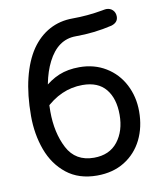

<svg xmlns="http://www.w3.org/2000/svg" viewBox="-83 -802 746 881"><g transform="rotate(-10 289.5 -361.5)"><path d="M46.9 -310.5Q46.9 -409.2 65.9 -486.3Q85 -563.5 120.1 -615.2Q155.3 -666 204.1 -692.4Q252.9 -718.8 312.5 -718.8Q381.8 -718.8 452.1 -731.4L462.9 -733.4Q465.8 -734.4 471.7 -734.4Q490.2 -734.4 502 -722.7Q513.7 -710.9 513.7 -692.4Q513.7 -665 482.4 -655.3Q399.4 -635.7 312.5 -635.7Q228.5 -635.7 181.6 -543Q137.7 -457 137.7 -316.4Q137.7 -216.8 175.3 -144.5Q212.9 -72.3 298.8 -72.3Q371.1 -72.3 409.7 -121.6Q448.2 -170.9 448.2 -246.1Q448.2 -322.3 412.1 -366.2Q376 -410.2 303.7 -410.2Q202.1 -410.2 121.1 -329.1L127.9 -422.9Q167 -459 208.5 -476.1Q250 -493.2 303.7 -493.2Q373 -493.2 426.8 -460.4Q480.5 -427.7 509.8 -371.1Q539.1 -314.5 539.1 -246.1Q539.1 -172.9 510.3 -114.7Q481.4 -56.6 427.2 -22.9Q373 10.7 298.8 10.7Q213.9 10.7 157.2 -34.2Q100.6 -79.1 73.7 -152.3Q46.9 -225.6 46.9 -310.5Z"/></g></svg>

Font: jf-openhuninn-2.1
Style: Regular
Weight: 400
Designer: [Kosugi Maru]
Designed by MOTOYA      

[Varela Round]
Joe Prince (Latin component); Avraham Cornfeld (Hebrew component)
Foundry: justfont Co., Ltd.
Version: 2.1